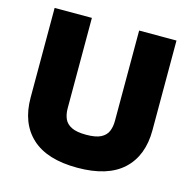

<svg xmlns="http://www.w3.org/2000/svg" viewBox="-108 -844 960 958"><g transform="rotate(15 372.5 -365.5)"><path d="M494.6 -735.8H687.5V-272.5Q687.5 -140.6 608.6 -67.6Q529.8 5.4 373 5.4Q216.3 5.4 137.2 -67.6Q58.1 -140.6 58.1 -272.5V-735.8H250.5V-268.6Q250.5 -238.3 260.7 -214.8Q271 -191.4 297.6 -178.2Q324.2 -165 373 -165Q422.4 -165 448.5 -178.2Q474.6 -191.4 484.6 -214.8Q494.6 -238.3 494.6 -268.6Z"/></g></svg>

Font: Estedad-FD Black
Style: Regular
Weight: 900
Designer: Amin Abedi
Version: Version 7.3